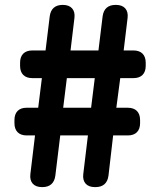

<svg xmlns="http://www.w3.org/2000/svg" viewBox="-20 -724 649 784"><path d="M89 -171H123L104 -13C100 20 118 40 151 40H153C184 40 202 24 206 -7L226 -171H339L320 -13C316 20 334 40 367 40H370C401 40 419 24 423 -7L442 -171H502C534 -171 552 -189 552 -221V-234C552 -266 534 -284 502 -284H455L471 -405H525C557 -405 575 -423 575 -455V-468C575 -500 557 -518 525 -518H485L501 -651C505 -684 487 -704 454 -704H452C421 -704 403 -688 399 -657L382 -518H268L284 -651C288 -684 270 -704 237 -704H236C205 -704 187 -688 183 -657L166 -518H112C80 -518 62 -500 62 -468V-455C62 -423 80 -405 112 -405H151L136 -284H88C57 -284 39 -266 39 -234V-221C39 -189 57 -171 89 -171ZM238 -284 253 -405H367L352 -284Z"/></svg>

Font: コーポレート・ロゴ（ラウンド）ver3 Bold
Style: Regular
Weight: 700
Designer: [KANA_main] LOGOTYPE.JP [Source Han Sans] Ryoko NISHIZUKA 西塚涼子 (kana, bopomofo & ideographs); Paul D. Hunt (Latin, Greek
Version: Version 12.001;FEAKit 1.0